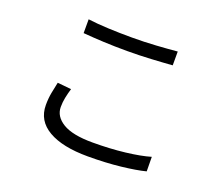

<svg xmlns="http://www.w3.org/2000/svg" viewBox="-119 -877 1238 1072"><g transform="rotate(20 500.0 -341.0)"><path d="M237 -701Q291 -694 357.5 -691Q424 -688 499 -688Q571 -688 641.5 -692.5Q712 -697 766 -702V-620Q741 -618 709 -616Q677 -614 641.5 -612Q606 -610 569.5 -609Q533 -608 499 -608Q424 -608 360.5 -611Q297 -614 237 -619ZM278 -301Q269 -271 263.5 -243.5Q258 -216 258 -188Q258 -132 315.5 -97Q373 -62 492 -62Q595 -62 684.5 -72.5Q774 -83 831 -100L832 -14Q778 0 689 10Q600 20 494 20Q343 20 259.5 -28.5Q176 -77 176 -170Q176 -209 182.5 -243.5Q189 -278 196 -309Z"/></g></svg>

Font: SpoqaHanSansJP-Regular
Style: Regular
Weight: 400
Designer: [Source Han Sans]
Ryoko NISHIZUKA  (kana & ideographs); Paul D. Hunt (Latin, Greek & Cyrillic); Wenlong ZHANG  (bopomofo
Foundry: Spoqa (http://bi.spoqa.com)
Version: Version 1.002.20150607